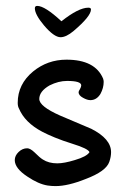

<svg xmlns="http://www.w3.org/2000/svg" viewBox="-20 -630 426 650"><path d="M185 -504Q163 -504 129 -544Q98 -581 98 -602Q98 -610 106 -610Q132 -610 188 -558Q246 -604 279 -604Q288 -604 288 -598Q288 -575 229 -525Q204 -504 185 -504ZM168 0Q161 0 154.5 -0.5Q148 -1 141 -2Q110 -7 73 -32Q30 -60 30 -88Q30 -103 43 -115.5Q56 -128 72 -128Q82 -128 96 -115Q106 -105 113 -99Q120 -93 125 -90Q145 -77 174 -77Q197 -77 233 -88Q274 -100 283 -115Q278 -127 226 -143Q191 -154 165.5 -164.5Q140 -175 123 -184Q64 -215 44 -263Q40 -270 40 -282Q40 -345 92 -388Q141 -428 205 -428Q302 -428 329 -364Q331 -358 331 -353Q331 -332 320 -312Q307 -291 286 -291Q275 -291 261 -299Q246 -307 246 -318Q246 -321 251 -329Q255 -336 255 -341Q255 -356 207 -356Q178 -356 148 -341Q113 -321 113 -295Q113 -270 183 -239L289 -194Q356 -160 356 -115Q356 -99 350 -82Q339 -50 270 -24Q210 0 168 0Z"/></svg>

Font: Dongol
Style: Regular
Weight: 400
Designer: Abdo Mohamed and Ibrahim Hamdi
Foundry: Protype Foundry
Version: Version 1.000;hotconv 1.0.109;makeotfexe 2.5.65596